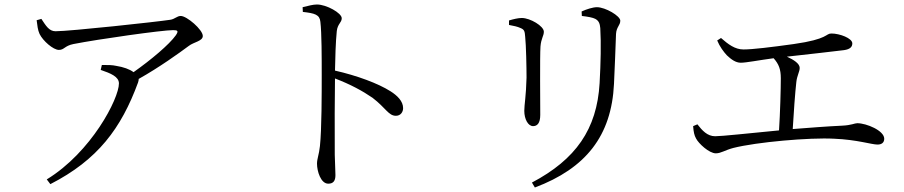

<svg xmlns="http://www.w3.org/2000/svg" viewBox="-20 -778 4020 854"><path d="M428 -467C472 -452 509 -437 509 -407C509 -339 386 -101 188 20L204 41C415 -67 519 -207 594 -411C596 -417 597 -422 597 -427C688 -478 777 -542 820 -574C842 -591 882 -595 882 -618C882 -646 811 -707 784 -707C767 -707 758 -693 737 -690C679 -681 291 -639 227 -639C198 -639 184 -664 164 -694L143 -688C146 -665 148 -644 156 -627C171 -596 217 -556 242 -556C266 -556 267 -574 306 -582C418 -604 702 -644 750 -644C771 -644 775 -640 762 -621C733 -580 652 -512 574 -457C557 -470 529 -480 497 -485C479 -489 462 -489 433 -489Z M1326 -746 1327 -725C1380 -719 1402 -713 1405 -681C1411 -631 1411 -522 1411 -442C1411 -366 1411 -202 1403 -128C1399 -90 1390 -72 1390 -50C1390 -16 1407 39 1440 39C1462 39 1472 27 1472 1C1472 -16 1470 -46 1469 -90C1468 -196 1469 -360 1470 -429C1538 -403 1592 -374 1637 -343C1697 -297 1708 -263 1741 -263C1762 -263 1773 -280 1773 -297C1773 -328 1747 -353 1717 -372C1662 -407 1567 -442 1470 -464C1471 -518 1473 -592 1478 -640C1482 -673 1500 -677 1500 -697C1500 -720 1432 -758 1390 -758C1371 -758 1352 -752 1326 -746Z M2359 56C2585 -29 2700 -173 2711 -405C2714 -467 2718 -568 2720 -627C2722 -659 2739 -665 2739 -686C2739 -707 2673 -746 2635 -746C2617 -746 2589 -737 2567 -727L2568 -707C2594 -704 2617 -700 2628 -694C2646 -684 2648 -670 2650 -653C2654 -584 2652 -499 2647 -408C2635 -203 2541 -69 2346 34ZM2244 -667C2265 -663 2281 -660 2296 -653C2313 -646 2314 -638 2316 -614C2320 -577 2322 -479 2322 -433C2320 -351 2312 -312 2312 -285C2312 -248 2329 -217 2351 -217C2369 -217 2383 -229 2383 -267C2383 -308 2381 -528 2384 -571C2387 -608 2399 -618 2399 -637C2399 -662 2338 -698 2301 -698C2285 -698 2264 -693 2244 -687Z M3063 -217C3065 -191 3068 -176 3076 -162C3087 -140 3134 -96 3164 -96C3187 -96 3204 -110 3242 -120C3345 -146 3581 -167 3690 -161C3791 -157 3857 -135 3883 -135C3902 -135 3913 -144 3913 -161C3913 -197 3834 -230 3793 -230C3781 -230 3768 -221 3725 -219C3660 -216 3583 -210 3506 -204C3510 -275 3517 -370 3522 -413C3525 -442 3537 -459 3537 -476C3537 -495 3511 -512 3480 -526C3569 -536 3696 -550 3734 -555C3762 -559 3771 -570 3771 -585C3771 -608 3715 -629 3678 -629C3651 -629 3666 -604 3510 -582C3409 -568 3327 -558 3287 -558C3249 -558 3219 -581 3187 -609L3170 -598C3181 -571 3199 -547 3213 -532C3232 -514 3252 -499 3275 -499C3299 -499 3354 -510 3421 -519C3444 -493 3453 -470 3453 -430C3453 -385 3450 -272 3445 -198C3310 -185 3190 -172 3161 -172C3126 -172 3103 -198 3082 -225Z"/></svg>

Font: Harano Aji Mincho KR
Style: Regular
Weight: 400
Foundry: Masamichi Hosoda
Version: HaranoAjiMinchoKR-Regular version 20230610;ttx 4.39.4